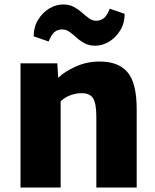

<svg xmlns="http://www.w3.org/2000/svg" viewBox="-20 -841 697 861"><path d="M72 0V-557H237L241 -492Q267.5 -518.5 317.2 -541.5Q367 -564.5 423 -565Q508 -566.5 550.5 -518.8Q593 -471 593 -351V0H412V-318Q412 -379 396.5 -401.8Q381 -424.5 341 -423Q321.5 -423 296.2 -414Q271 -405 252 -387V0ZM407 -636Q379.5 -636 359.2 -647Q339 -658 323 -672.5Q307 -687 291.8 -698Q276.5 -709 259 -709Q238 -709 224 -697Q210 -685 198 -655L131 -678Q131 -720 150.8 -752.2Q170.5 -784.5 200.8 -802.8Q231 -821 263 -821Q291 -821 311.2 -810Q331.5 -799 347.8 -784.5Q364 -770 379 -759Q394 -748 411 -748Q430 -748 445 -759Q460 -770 472 -802L539 -779Q539 -737 519.2 -704.8Q499.5 -672.5 469.2 -654.2Q439 -636 407 -636Z"/></svg>

Font: Merriweather Sans Black
Style: Regular
Weight: 900
Designer: Eben Sorkin
Foundry: Eben Sorkin
Version: Version 1.008; ttfautohint (v1.7.19-72a1) -l 8 -r 50 -G 200 